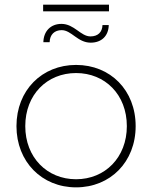

<svg xmlns="http://www.w3.org/2000/svg" viewBox="-20 -804 656 828"><path d="M308 4C456 4 565 -106 565 -260C565 -415 456 -524 308 -524C161 -524 51 -415 51 -260C51 -106 161 4 308 4ZM308 -31C183 -31 89 -125 89 -260C89 -396 183 -489 308 -489C433 -489 527 -396 527 -260C527 -125 433 -31 308 -31ZM371 -620C418 -620 448 -649 449 -696H422C421 -665 402 -647 370 -647C328 -647 300 -701 245 -701C199 -701 168 -670 167 -622H194C195 -655 215 -674 246 -674C288 -674 315 -620 371 -620ZM450 -755V-784H166V-755Z"/></svg>

Font: Montserrat-Alt1 ExtLt
Style: Regular
Weight: 200
Designer: Differentunic
Foundry: Differentunic
Version: Version 7.222